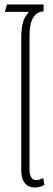

<svg xmlns="http://www.w3.org/2000/svg" viewBox="-20 -829 239 859"><path d="M136 10C150 10 166 6 179 -2L173 -33C165 -28 153 -23 143 -23C123 -23 112 -38 112 -73V-669C112 -742 135 -776 175 -778V-809H11L2 -776H107L108 -773C88 -750 75 -728 75 -655V-67C75 -11 103 10 136 10Z"/></svg>

Font: Noto Sans Thai ExtCond ExtLt
Style: Regular
Weight: 200
Width: 2
Designer: Monotype Design Team
Foundry: Monotype Imaging Inc.
Version: Version 2.002